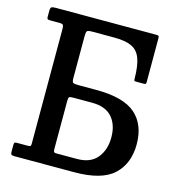

<svg xmlns="http://www.w3.org/2000/svg" viewBox="-111 -842 846 935"><g transform="rotate(15 312.0 -375.0)"><path d="M97 -66Q106 -66 109.5 -68.2Q113 -70.5 113 -79V-660Q113 -674 109.2 -679Q105.5 -684 90 -684H44Q34.5 -684 31.2 -686.5Q28 -689 28 -698V-727Q28 -743.5 33.8 -746.8Q39.5 -750 55 -750H564Q572 -750 574 -747Q576 -744 576 -735.5V-514Q576 -506.5 572.5 -505.2Q569 -504 562 -504H525Q517.5 -504 516.2 -506.2Q515 -508.5 515 -516Q514.5 -580.5 501 -617.2Q487.5 -654 455.8 -669Q424 -684 368.5 -684H255Q234.5 -684 230.2 -678.5Q226 -673 226 -652.5V-443Q226 -422.5 231.8 -418.8Q237.5 -415 258 -415H348.5Q486.5 -415 547 -362Q607.5 -309 607.5 -210Q607.5 -112.5 547.2 -56.2Q487 0 348.5 0H46.5Q35.5 0 31.8 -3.2Q28 -6.5 28 -18V-49.5Q28 -58.5 29.8 -62.2Q31.5 -66 40.5 -66ZM251 -349.5Q235 -349.5 230.5 -346.5Q226 -343.5 226 -327.5V-85.5Q226 -75.5 228.2 -70.8Q230.5 -66 240.5 -66H345Q413 -66 446.2 -106.8Q479.5 -147.5 479.5 -210.5Q479.5 -274 446.2 -311.8Q413 -349.5 345 -349.5Z"/></g></svg>

Font: Besley* Narrow Medium
Style: Regular
Weight: 500
Width: 4
Designer: Owen Earl
Foundry: indestructible type*
Version: Version 3.000; ttfautohint (v1.8.3)